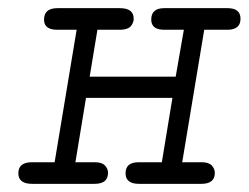

<svg xmlns="http://www.w3.org/2000/svg" viewBox="-20 -451 610 471"><path d="M56 -53H114L168 -378Q168 -378 120 -378Q88 -378 88 -403Q88 -431 121 -431H274Q308 -431 308 -405Q308 -396 301.5 -387.5Q295 -379 277 -378H219L200 -263H411L431 -378H383Q351 -378 351 -403Q351 -431 383 -431H538Q570 -431 570 -405Q570 -379 540 -378H481L427 -53Q427 -53 475 -53Q492 -53 499.5 -45Q507 -37 507 -27Q507 0 474 0H321Q288 0 288 -26Q288 -52 318 -53H377L403 -211H191L165 -53Q165 -53 213 -53Q230 -53 237.5 -45Q245 -37 245 -27Q245 0 212 0H59Q25 0 25 -26Q25 -52 56 -53Z"/></svg>

Font: CMU Typewriter Text
Style: LightOblique
Weight: 200
Italic angle: -9.46001°
Version: Version 0.7.0